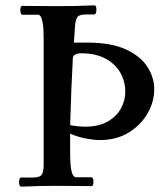

<svg xmlns="http://www.w3.org/2000/svg" viewBox="-20 -695 623 717"><path d="M260 -595Q260 -595 259 -579Q258 -563 256 -536H305Q394 -536 449 -511Q504 -486 530 -446Q556 -406 556 -361Q556 -315 531 -271.5Q506 -228 460.5 -200Q415 -172 353 -172Q331 -172 301.5 -177.5Q272 -183 242 -196V-121Q242 -83 245.5 -64Q249 -45 254 -39Q259 -33 263 -33H321Q329 -33 329 -14Q329 -10 327.5 -5Q326 0 321 0Q290 0 259.5 -0.5Q229 -1 199 -1Q157 -1 132 -0.5Q107 0 91 1Q75 2 59 2Q55 2 53 -3Q51 -8 51 -14Q51 -21 53 -26.5Q55 -32 59 -32H102Q128 -32 135.5 -42Q143 -52 143 -78V-552Q143 -591 139.5 -609.5Q136 -628 131.5 -634Q127 -640 122 -640H64Q56 -640 56 -659Q56 -664 57.5 -668.5Q59 -673 64 -673Q96 -673 128 -672.5Q160 -672 190 -672Q233 -672 258 -672.5Q283 -673 299.5 -674Q316 -675 332 -675Q337 -675 338.5 -670Q340 -665 340 -659Q340 -652 338 -646.5Q336 -641 332 -641H302Q277 -641 269.5 -632Q262 -623 260 -595ZM448 -353Q448 -389 430.5 -421.5Q413 -454 376 -475Q339 -496 282 -496Q271 -496 261.5 -491.5Q252 -487 252 -477Q249 -425 246.5 -361.5Q244 -298 242 -228Q255 -225 270.5 -223.5Q286 -222 299 -222Q348 -222 381 -240.5Q414 -259 431 -289Q448 -319 448 -353Z"/></svg>

Font: Sedan SC
Style: Regular
Weight: 400
Designer: Sebastian Salazar
Foundry: Sebastian Salazar
Version: Version 1.100; ttfautohint (v1.8.4.7-5d5b)